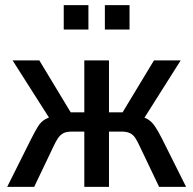

<svg xmlns="http://www.w3.org/2000/svg" viewBox="-20 -727 752 747"><path d="M8 0 101 -186Q117 -218 128.5 -236Q140 -254 156 -263Q172 -272 199 -277L183 -250L29 -492H133L255 -290H308V-492H404V-290H457L579 -492H683L530 -250L513 -277Q540 -272 555 -263Q570 -254 582.5 -236Q595 -218 611 -186L704 0H599L525 -155Q515 -177 506.5 -190Q498 -203 485.5 -209Q473 -215 453 -215H404V0H308V-215H260Q239 -215 227 -209Q215 -203 206 -190Q197 -177 187 -155L113 0ZM388 -612V-707H484V-612ZM228 -612V-707H324V-612Z"/></svg>

Font: Nunito Sans 10pt Condensed SemiBold
Style: Regular
Weight: 600
Width: 3
Designer: Vernon Adams
Foundry: Vernon Adams
Version: Version 3.101;gftools[0.9.27]